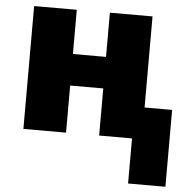

<svg xmlns="http://www.w3.org/2000/svg" viewBox="-53 -605 841 861"><g transform="rotate(5 367.5 -175.0)"><path d="M555 203H723V-143H599V-553H407V-354H258V-553H66V0H258V-212H407V0H555Z"/></g></svg>

Font: Noto Sans UI Black
Style: Regular
Weight: 900
Designer: Monotype Design Team
Foundry: Monotype Imaging Inc.
Version: Version 1.901